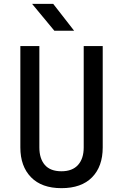

<svg xmlns="http://www.w3.org/2000/svg" viewBox="-20 -970 640 1000"><path d="M300 10Q197 10 141.5 -47Q86 -104 86 -202V-730H185V-202Q185 -144 213.5 -111Q242 -78 300 -78Q357 -78 386.5 -111Q416 -144 416 -202V-730H515V-202Q515 -103 459.5 -46.5Q404 10 300 10ZM263 -810 147 -950H257L366 -810Z"/></svg>

Font: Tiny Medium
Style: Regular
Weight: 500
Monospace: yes
Designer: Philipp Nurullin, Konstantin Bulenkov
Foundry: JetBrains
Version: Version 2.251; ttfautohint (v1.8.4.7-5d5b)